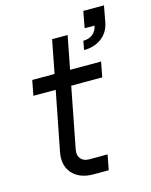

<svg xmlns="http://www.w3.org/2000/svg" viewBox="-113 -824 705 897"><g transform="rotate(-15 239.0 -375.0)"><path d="M342 -615 334 -572C401 -572 452 -610 463 -670L478 -750H378L363 -670H411C404 -635 378 -615 342 -615ZM225 0H300L314 -73H224C189 -73 169 -98 176 -133L233 -427H383L397 -500H247L278 -660H203L172 -500H64L50 -427H158L102 -140C86 -58 137 0 225 0Z"/></g></svg>

Font: Uncut Sans
Style: Italic
Weight: 400
Italic angle: -11°
Designer: Kasper Nordkvist
Foundry: UNCUT.wtf
Version: Version 1.304;Glyphs 3.2 (3246)